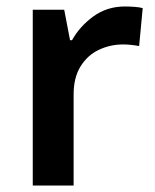

<svg xmlns="http://www.w3.org/2000/svg" viewBox="-20 -665 479 592"><path d="M365 -645Q378 -645 393.5 -644Q409 -643 420 -640L409 -523Q399 -525 385 -526.5Q371 -528 360 -528Q320 -528 285 -511.5Q250 -495 228.5 -460.5Q207 -426 207 -374V-93H81V-635H178L196 -541H202Q226 -584 268 -614.5Q310 -645 365 -645Z"/></svg>

Font: Noto Sans Telugu UI SemiBold
Style: Regular
Weight: 600
Designer: Jelle Bosma - Monotype Design Team
Foundry: Monotype Imaging Inc.
Version: Version 2.005; ttfautohint (v1.8.4.7-5d5b)